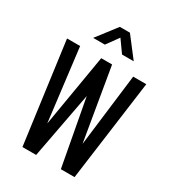

<svg xmlns="http://www.w3.org/2000/svg" viewBox="-229 -1111 1119 1238"><g transform="rotate(30 330.0 -492.5)"><path d="M136 0 35 -750H132.5L203.5 -171.5L192 -172L289.5 -750H370.5L468 -172L456.5 -171.5L527.5 -750H625L524 0H422L323 -533.5H338.5L238 0ZM179 -837.5 292.5 -985H367.5L481 -837.5H394L330.5 -926.5L266 -837.5Z"/></g></svg>

Font: Mohave Light Medium
Style: Regular
Weight: 500
Version: Version 2.003